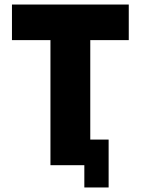

<svg xmlns="http://www.w3.org/2000/svg" viewBox="-20 -721 615 838"><path d="M32.2 -545.9V-701.2H542V-545.9H374V-111.8H454.1V97.2H348.1V0H200.2V-545.9Z"/></svg>

Font: Hussar Preview
Style: Bold
Weight: 700
Foundry: Cannot Into Space Fonts, PlusOne Fonts
Version: Version 2.29RC2 "Millennial"